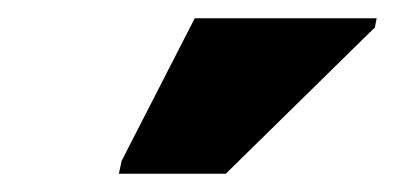

<svg xmlns="http://www.w3.org/2000/svg" viewBox="-20 -796 432 210"><path d="M110 -606H227L390 -766L392 -776H193L113 -620Z"/></svg>

Font: Noto Sans Black
Style: Italic
Weight: 900
Italic angle: -12°
Designer: Monotype Design Team
Foundry: Monotype Imaging Inc.
Version: Version 2.013